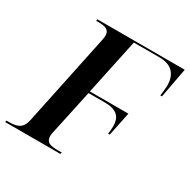

<svg xmlns="http://www.w3.org/2000/svg" viewBox="-183 -864 1004 1015"><g transform="rotate(30 319.0 -357.0)"><path d="M-23 0H314L317 -10H291C247 -10 220 -17 220 -55C220 -61 221 -69 223 -78L282 -353H381C462 -353 483 -316 483 -266C483 -251 481 -234 479 -219H489L519 -364H284L356 -704H512C594 -704 624 -657 623 -591C623 -584 620 -557 617 -532H627L661 -714H128L126 -704H139C182 -704 208 -696 208 -660C208 -652 206 -638 203 -626L87 -73C75 -19 42 -10 -8 -10H-21Z"/></g></svg>

Font: Noto Serif Display SemiBold
Style: Italic
Weight: 600
Italic angle: -12°
Designer: Monotype Design Team
Foundry: Monotype Imaging Inc.
Version: Version 2.009